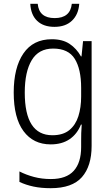

<svg xmlns="http://www.w3.org/2000/svg" viewBox="-20 -841 581 1008"><path d="M252 -635Q309 -635 345.5 -610.5Q382 -586 405 -545H408L416 -625H461V-75Q461 31 410 89Q359 147 246 147Q196 147 156 138.5Q116 130 82 114V59Q117 77 158.5 88Q200 99 247 99Q328 99 367 56Q406 13 406 -69V-101Q406 -121 406.5 -142.5Q407 -164 409 -187H405Q385 -137 345 -110Q305 -83 246 -83Q155 -83 103.5 -152.5Q52 -222 52 -355Q52 -486 103 -560.5Q154 -635 252 -635ZM259 -586Q183 -586 146.5 -525Q110 -464 110 -355Q110 -131 255 -131Q311 -131 344 -158Q377 -185 391.5 -231Q406 -277 406 -334V-380Q406 -478 372.5 -532Q339 -586 259 -586ZM396 -821Q392 -765 358 -732.5Q324 -700 266 -700Q208 -700 175 -731.5Q142 -763 139 -821H178Q185 -746 267 -746Q349 -746 357 -821Z"/></svg>

Font: Noto Sans Telugu UI SemiCondensed Light
Style: Regular
Weight: 300
Width: 4
Designer: Jelle Bosma - Monotype Design Team
Foundry: Monotype Imaging Inc.
Version: Version 2.005; ttfautohint (v1.8.4.7-5d5b)